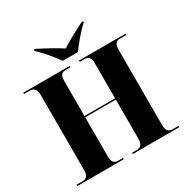

<svg xmlns="http://www.w3.org/2000/svg" viewBox="-203 -1099 1236 1271"><g transform="rotate(-30 414.5 -463.0)"><path d="M357 -766H472C504 -811 560 -878 603 -916V-926H593C541 -901 460 -857 414 -827C369 -857 288 -901 237 -926H227V-916C270 -878 324 -811 357 -766ZM24 0H380V-10H341C315 -10 298 -26 298 -67V-368H532V-70C532 -26 515 -10 486 -10H450V0H806V-10H758C732 -10 713 -26 713 -68V-647C713 -691 732 -704 758 -704H806V-714H450V-704H486C515 -704 532 -691 532 -647V-378H298V-648C298 -691 315 -704 341 -704H380V-714H24V-704H67C95 -704 117 -691 117 -646V-67C117 -26 98 -10 72 -10H24Z"/></g></svg>

Font: Noto Serif Display ExtraBold
Style: Regular
Weight: 800
Designer: Monotype Design Team
Foundry: Monotype Imaging Inc.
Version: Version 2.009